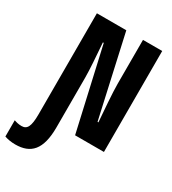

<svg xmlns="http://www.w3.org/2000/svg" viewBox="-297 -829 1051 1176"><g transform="rotate(30 228.0 -241.0)"><path d="M2 232C111 232 169 173 169 15V-336C169 -396 162 -482 155 -578H161L292 0H496V-714H360V-404C360 -340 370 -218 376 -140H370L242 -714H34V0C34 87 18 115 -21 115C-43 115 -60 110 -74 105V220C-53 227 -28 232 2 232Z"/></g></svg>

Font: Noto Sans Mono Condensed ExtraBold
Style: Regular
Weight: 800
Width: 3
Designer: Monotype Design Team
Foundry: Monotype Imaging Inc.
Version: Version 2.014